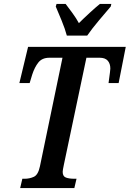

<svg xmlns="http://www.w3.org/2000/svg" viewBox="-20 -951 656 971"><path d="M82 0 93 -47H105Q130 -47 151.5 -57Q173 -67 182 -110L296 -659H230Q193 -659 174 -635Q155 -611 143 -574L130 -531H78L122 -714H616L580 -531H529Q530 -539 532 -554Q534 -569 536 -584Q538 -599 538 -604Q538 -629 525 -644Q512 -659 484 -659H417L303 -118Q297 -90 297 -82Q297 -59 313.5 -53Q330 -47 355 -47H367L356 0ZM318 -771Q309 -805 291.5 -847.5Q274 -890 262 -918L266 -931H312Q326 -913 346 -885.5Q366 -858 379 -834Q403 -858 433.5 -886Q464 -914 485 -931H543L540 -918Q516 -890 481 -848.5Q446 -807 421 -771Z"/></svg>

Font: Noto Serif ExtraCondensed SemiBold
Style: Italic
Weight: 600
Width: 2
Italic angle: -12°
Designer: Monotype Design Team
Foundry: Monotype Imaging Inc.
Version: Version 2.013